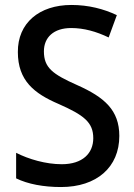

<svg xmlns="http://www.w3.org/2000/svg" viewBox="-20 -744 542 774"><path d="M461 -196C461 -300 401 -352 291 -401C192 -445 157 -471 157 -537C157 -593 196 -631 267 -631C318 -631 368 -617 418 -593L451 -683C398 -708 337 -724 268 -724C138 -724 51 -651 52 -534C52 -419 118 -367 216 -325C318 -280 356 -251 356 -187C356 -126 313 -82 229 -82C165 -82 96 -102 45 -128V-25C92 -2 155 10 226 10C370 10 461 -70 461 -196Z"/></svg>

Font: Noto Sans Myanmar SemiCondensed Medium
Style: Regular
Weight: 500
Width: 4
Designer: Monotype Design Team
Foundry: Monotype Imaging Inc.
Version: Version 2.107